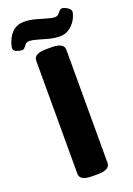

<svg xmlns="http://www.w3.org/2000/svg" viewBox="-217 -937 691 1000"><g transform="rotate(-20 128.5 -437.0)"><path d="M114 2Q77 2 60.5 -8Q44 -18 44 -36V-664Q44 -682 60.5 -692Q77 -702 114 -702H141Q178 -702 194.5 -692Q211 -682 211 -664V-36Q211 -18 194.5 -8Q178 2 141 2ZM-5 -740Q-17 -740 -34.5 -746Q-52 -752 -52 -766Q-52 -774 -49.5 -784Q-47 -794 -44 -801Q-15 -876 52 -876Q82 -876 114 -867.5Q146 -859 172 -851Q198 -843 213 -843Q226 -843 233.5 -850.5Q241 -858 247.5 -866Q254 -874 263 -874Q275 -874 292 -863Q309 -852 309 -840Q309 -829 300 -808Q287 -779 262 -759.5Q237 -740 206 -740Q176 -740 145.5 -748Q115 -756 88.5 -764Q62 -772 44 -772Q30 -772 22.5 -764Q15 -756 9.5 -748Q4 -740 -5 -740Z"/></g></svg>

Font: Asap Condensed ExtraBold
Style: Regular
Weight: 800
Width: 3
Designer: Pablo Cosgaya
Foundry: Omnibus-Type
Version: Version 3.001; ttfautohint (v1.8.4.7-5d5b)